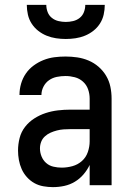

<svg xmlns="http://www.w3.org/2000/svg" viewBox="-20 -760 540 788"><path d="M197 8Q178 8 158 4.5Q138 1 121 -8.5Q104 -18 90.5 -33Q77 -48 69 -66Q61 -84 57.5 -103.5Q54 -123 54 -142Q54 -168 60.5 -193.5Q67 -219 83 -239.5Q99 -260 121 -274Q143 -288 167.5 -296Q192 -304 217.5 -307Q243 -310 269 -310H348V-355Q348 -375 341.5 -393.5Q335 -412 320.5 -425Q306 -438 287 -443Q268 -448 249 -448Q231 -448 213.5 -444.5Q196 -441 181.5 -431Q167 -421 158.5 -404.5Q150 -388 150 -370Q150 -370 150 -370Q150 -370 150 -370H60Q60 -370 60 -370.5Q60 -371 60 -371Q60 -394 66.5 -416.5Q73 -439 86 -458Q99 -477 118 -491Q137 -505 158.5 -513.5Q180 -522 202.5 -525Q225 -528 249 -528Q273 -528 297 -524.5Q321 -521 343.5 -511.5Q366 -502 384.5 -486Q403 -470 415.5 -449Q428 -428 433 -404Q438 -380 438 -355V0H348V-83Q338 -62 322.5 -44Q307 -26 287 -14Q267 -2 244 3Q221 8 197 8ZM233 -72Q255 -72 277 -78Q299 -84 316 -99Q333 -114 340.5 -136Q348 -158 348 -180V-230H269Q255 -230 241 -229Q227 -228 213.5 -224.5Q200 -221 187.5 -215.5Q175 -210 164.5 -200.5Q154 -191 149 -178Q144 -165 144 -151Q144 -134 150.5 -118Q157 -102 169.5 -91Q182 -80 199 -76Q216 -72 233 -72ZM250 -600Q230 -600 210 -603Q190 -606 171.5 -613.5Q153 -621 137 -633.5Q121 -646 110 -663Q99 -680 94.5 -700Q90 -720 90 -740H170Q170 -725 175.5 -710.5Q181 -696 193 -686.5Q205 -677 220 -673.5Q235 -670 250 -670Q265 -670 280 -673.5Q295 -677 307 -686.5Q319 -696 324.5 -710.5Q330 -725 330 -740H410Q410 -720 405.5 -700Q401 -680 390 -663Q379 -646 363 -633.5Q347 -621 328.5 -613.5Q310 -606 290 -603Q270 -600 250 -600Z"/></svg>

Font: Iosevka SS04 Medium
Style: Regular
Weight: 500
Monospace: yes
Designer: Belleve Invis
Foundry: Belleve Invis
Version: Version 19.0.0; ttfautohint (v1.8.4)